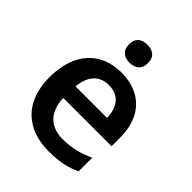

<svg xmlns="http://www.w3.org/2000/svg" viewBox="-212 -873 1006 1006"><g transform="rotate(45 290.5 -370.5)"><path d="M292 -751C253 -751 222 -734 222 -685C222 -636 253 -618 292 -618C330 -618 362 -636 362 -685C362 -734 330 -751 292 -751ZM299 -552C149 -552 49 -452 49 -267C49 -82 161 10 320 10C400 10 452 -2 506 -27V-128C447 -101 396 -87 326 -87C234 -87 180 -144 177 -242H535V-306C535 -461 445 -552 299 -552ZM299 -459C376 -459 412 -405 413 -330H180C187 -415 231 -459 299 -459Z"/></g></svg>

Font: Noto Sans Bengali UI SemiBold
Style: Regular
Weight: 600
Designer: Jelle Bosma - Monotype Design Team
Foundry: Monotype Imaging Inc.
Version: Version 2.003